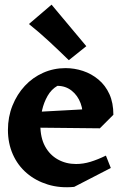

<svg xmlns="http://www.w3.org/2000/svg" viewBox="-20 -788 524 823"><path d="M298 13Q237 19 185 3Q133 -13 94.5 -46Q56 -79 35 -126.5Q14 -174 14 -231Q14 -287 33.5 -335.5Q53 -384 86.5 -420Q120 -456 165 -476Q210 -496 261 -496Q299 -496 335.5 -484Q372 -472 402 -447Q432 -422 449 -384.5Q466 -347 466 -296L333 -275Q338 -312 325.5 -345.5Q313 -379 287 -399.5Q261 -420 226 -420Q200 -405 184 -377Q168 -349 160.5 -316Q153 -283 153 -252Q153 -198 173 -161Q193 -124 228 -104.5Q263 -85 306 -85Q337 -85 368 -94.5Q399 -104 434 -121L455 -68ZM408 -238 120 -241 112 -307 406 -323 466 -296ZM275 -530Q233 -571 191 -610Q149 -649 104 -685L201 -768L350 -590Z"/></svg>

Font: Eczar SemiBold
Style: Regular
Weight: 600
Designer: Vaibhav Singh
Foundry: Rosetta Type Foundry
Version: Version 2.000